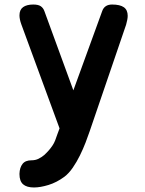

<svg xmlns="http://www.w3.org/2000/svg" viewBox="-20 -570 640 848"><path d="M431 -520Q436 -535 447 -542.5Q458 -550 475 -550Q510 -550 527 -538Q544 -526 544 -500Q544 -492 542 -482Q540 -472 537 -461L376 10Q369 31 358 59.5Q347 88 333 116.5Q319 145 301.5 170.5Q284 196 264 211Q230 236 194 247Q158 258 130 258Q98 258 82 244Q66 230 66 199V197Q67 170 79.5 154Q92 138 119 138Q136 138 149.5 131.5Q163 125 175 115Q188 103 196.5 93Q205 83 212 72.5Q219 62 223.5 50.5Q228 39 233 24L243 -3L74 -463Q70 -474 68 -484Q66 -494 66 -502Q66 -527 82 -538.5Q98 -550 127 -550Q149 -550 160 -542.5Q171 -535 176 -521L304 -171Z"/></svg>

Font: Maple Mono
Style: Bold
Weight: 700
Monospace: yes
Designer: subframe7536
Version: Version 7.200